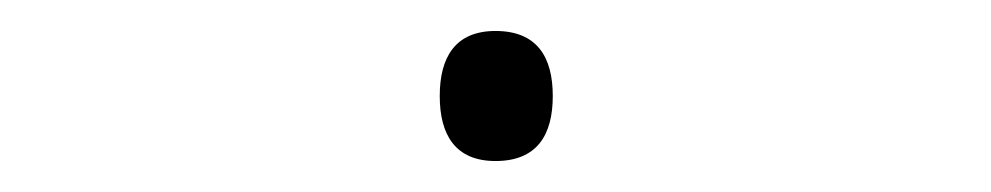

<svg xmlns="http://www.w3.org/2000/svg" viewBox="-20 -374 640 124"><path d="M300 -270C327 -270 337 -287 337 -312C337 -337 327 -354 300 -354C274 -354 264 -337 264 -312C264 -287 274 -270 300 -270Z"/></svg>

Font: Noto Sans Mono ExtraLight
Style: Regular
Weight: 200
Designer: Monotype Design Team
Foundry: Monotype Imaging Inc.
Version: Version 2.014